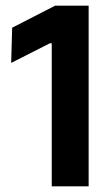

<svg xmlns="http://www.w3.org/2000/svg" viewBox="-20 -659 396 679"><path d="M163 0V-506H156.5L19.5 -436.5L23 -561L175 -639H293.5V0Z"/></svg>

Font: Anek Telugu SemiBold
Style: Regular
Weight: 600
Designer: Omkar Bhoir (Telugu), Yesha Goshar (Latin)
Foundry: Ek Type
Version: Version 1.003